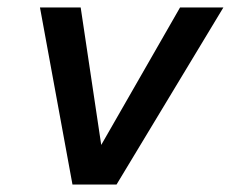

<svg xmlns="http://www.w3.org/2000/svg" viewBox="-20 -494 618 514"><path d="M174 0 87 -474H196L251 -106L462 -474H578L292 0Z"/></svg>

Font: Kanit
Style: Italic
Weight: 400
Italic angle: -12°
Designer: Katatrad Team
Foundry: CadsonDemak
Version: Version 2.000; ttfautohint (v1.8.3)